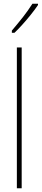

<svg xmlns="http://www.w3.org/2000/svg" viewBox="-20 -1016 225 1036"><path d="M97 0H71V-760H97ZM185 -989Q169 -965 146.5 -937Q124 -909 101 -883.5Q78 -858 58 -839H44V-851Q78 -891 104 -924Q130 -957 155 -996H185Z"/></svg>

Font: Noto Sans Hebrew ExtraCondensed Thin
Style: Regular
Weight: 100
Width: 2
Designer: Monotype Design Team
Foundry: Monotype Imaging Inc.
Version: Version 2.004; ttfautohint (v1.8.4.7-5d5b)